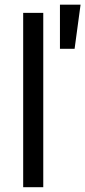

<svg xmlns="http://www.w3.org/2000/svg" viewBox="-20 -781 356 801"><path d="M160.5 -727.3H76.7V0H160.5ZM230.1 -577.4H291.2L316.1 -761.4H230.1Z"/></svg>

Font: Magic Ui Pro
Style: Regular
Weight: 400
Designer: Stefan Endress, Andreas Faust
Version: Version 1.000;FEAKit 1.0